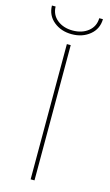

<svg xmlns="http://www.w3.org/2000/svg" viewBox="-132 -914 550 960"><g transform="rotate(15 143.0 -433.5)"><path d="M133 -700H153V0H133ZM143 -754Q88 -754 50 -785Q12 -816 11 -867H30Q31 -824 63 -798.5Q95 -773 143 -773Q191 -773 223 -798.5Q255 -824 256 -867H275Q274 -816 236 -785Q198 -754 143 -754Z"/></g></svg>

Font: Montserrat
Style: Regular
Weight: 400
Designer: Julieta Ulanovsky
Foundry: Julieta Ulanovsky
Version: Version 8.000